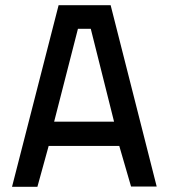

<svg xmlns="http://www.w3.org/2000/svg" viewBox="-20 -714 645 734"><path d="M26 0 204 -694H403L579 -1H481L436 -156H166L123 0ZM278 -604 187 -249H416L327 -604Z"/></svg>

Font: TitilliumText22L Lt
Style: Medium
Weight: 500
Designer: Campivisivi
Foundry: Campivisivi
Version: 1.000